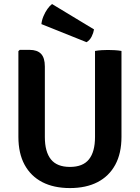

<svg xmlns="http://www.w3.org/2000/svg" viewBox="-20 -942 712 976"><path d="M597.5 -246Q597.5 -162.5 566 -104.5Q534.5 -46.5 476 -16.2Q417.5 14 335.5 14Q253.5 14 195 -16.2Q136.5 -46.5 105 -104.5Q73.5 -162.5 73.5 -246V-682L80.5 -688.5H130.5Q169.5 -688.5 188.8 -668.2Q208 -648 208 -603.5V-245.5Q208 -170.5 238.8 -132Q269.5 -93.5 335.5 -93.5Q401.5 -93.5 432.2 -132Q463 -170.5 463 -245.5V-683Q479.5 -686 497.2 -687Q515 -688 528.5 -688Q542 -688 562 -687Q582 -686 597.5 -683ZM244.5 -921.5Q233 -913 221.2 -896.5Q209.5 -880 201 -859.8Q192.5 -839.5 190.5 -819.5L420 -727.5Q436.5 -737.5 445.8 -756Q455 -774.5 458 -792.5Z"/></svg>

Font: Signika SemiBold
Style: Regular
Weight: 600
Designer: Anna Giedry
Foundry: Anna Giedry
Version: Version 2.001